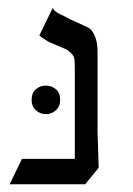

<svg xmlns="http://www.w3.org/2000/svg" viewBox="-20 -476 346 498"><path d="M233 -134 236 -41 201 2H5L37 -64H174V-298Q174 -313 173 -322Q172 -331 164.5 -338Q157 -345 153.5 -347Q150 -349 132 -356.5Q114 -364 105 -368Q86 -380 82 -384L117 -456Q118 -454 118.5 -452.5Q119 -451 120.5 -449.5Q122 -448 123.5 -447Q125 -446 127.5 -444Q130 -442 132 -441Q134 -440 138.5 -438Q143 -436 146 -434.5Q149 -433 155 -429.5Q161 -426 166 -424Q172 -421 190.5 -413Q209 -405 214.5 -400.5Q220 -396 226.5 -381Q233 -366 233 -342ZM62 -217Q62 -235 73 -244.5Q84 -254 99 -254Q114 -254 125 -244.5Q136 -235 136 -217Q136 -200 125 -190Q114 -180 99 -180Q84 -180 73 -190Q62 -200 62 -217Z"/></svg>

Font: Bellefair
Style: Regular
Weight: 400
Designer: Nick Shinn, Liron Lavi Turkenic
Foundry: Shinntype
Version: Version 1.003;PS 001.003;hotconv 1.0.88;makeotf.lib2.5.64775